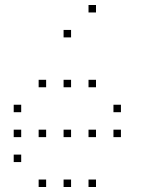

<svg xmlns="http://www.w3.org/2000/svg" viewBox="-20 -785 640 770"><path d="M336 -765Q335 -765 335 -765Q335 -765 335 -764V-736Q335 -735 335 -735Q335 -735 336 -735H364Q365 -735 365 -735Q365 -735 365 -736V-764Q365 -765 365 -765Q365 -765 364 -765ZM236 -665Q235 -665 235 -665Q235 -665 235 -664V-636Q235 -635 235 -635Q235 -635 236 -635H264Q265 -635 265 -635Q265 -635 265 -636V-664Q265 -665 265 -665Q265 -665 264 -665ZM136 -465Q135 -465 135 -465Q135 -465 135 -464V-436Q135 -435 135 -435Q135 -435 136 -435H164Q165 -435 165 -435Q165 -435 165 -436V-464Q165 -465 165 -465Q165 -465 164 -465ZM236 -465Q235 -465 235 -465Q235 -465 235 -464V-436Q235 -435 235 -435Q235 -435 236 -435H264Q265 -435 265 -435Q265 -435 265 -436V-464Q265 -465 265 -465Q265 -465 264 -465ZM336 -465Q335 -465 335 -465Q335 -465 335 -464V-436Q335 -435 335 -435Q335 -435 336 -435H364Q365 -435 365 -435Q365 -435 365 -436V-464Q365 -465 365 -465Q365 -465 364 -465ZM36 -365Q35 -365 35 -365Q35 -365 35 -364V-336Q35 -335 35 -335Q35 -335 36 -335H64Q65 -335 65 -335Q65 -335 65 -336V-364Q65 -365 65 -365Q65 -365 64 -365ZM436 -365Q435 -365 435 -365Q435 -365 435 -364V-336Q435 -335 435 -335Q435 -335 436 -335H464Q465 -335 465 -335Q465 -335 465 -336V-364Q465 -365 465 -365Q465 -365 464 -365ZM36 -265Q35 -265 35 -265Q35 -265 35 -264V-236Q35 -235 35 -235Q35 -235 36 -235H64Q65 -235 65 -235Q65 -235 65 -236V-264Q65 -265 65 -265Q65 -265 64 -265ZM136 -265Q135 -265 135 -265Q135 -265 135 -264V-236Q135 -235 135 -235Q135 -235 136 -235H164Q165 -235 165 -235Q165 -235 165 -236V-264Q165 -265 165 -265Q165 -265 164 -265ZM236 -265Q235 -265 235 -265Q235 -265 235 -264V-236Q235 -235 235 -235Q235 -235 236 -235H264Q265 -235 265 -235Q265 -235 265 -236V-264Q265 -265 265 -265Q265 -265 264 -265ZM336 -265Q335 -265 335 -265Q335 -265 335 -264V-236Q335 -235 335 -235Q335 -235 336 -235H364Q365 -235 365 -235Q365 -235 365 -236V-264Q365 -265 365 -265Q365 -265 364 -265ZM436 -265Q435 -265 435 -265Q435 -265 435 -264V-236Q435 -235 435 -235Q435 -235 436 -235H464Q465 -235 465 -235Q465 -235 465 -236V-264Q465 -265 465 -265Q465 -265 464 -265ZM36 -165Q35 -165 35 -165Q35 -165 35 -164V-136Q35 -135 35 -135Q35 -135 36 -135H64Q65 -135 65 -135Q65 -135 65 -136V-164Q65 -165 65 -165Q65 -165 64 -165ZM136 -65Q135 -65 135 -65Q135 -65 135 -64V-36Q135 -35 135 -35Q135 -35 136 -35H164Q165 -35 165 -35Q165 -35 165 -36V-64Q165 -65 165 -65Q165 -65 164 -65ZM236 -65Q235 -65 235 -65Q235 -65 235 -64V-36Q235 -35 235 -35Q235 -35 236 -35H264Q265 -35 265 -35Q265 -35 265 -36V-64Q265 -65 265 -65Q265 -65 264 -65ZM336 -65Q335 -65 335 -65Q335 -65 335 -64V-36Q335 -35 335 -35Q335 -35 336 -35H364Q365 -35 365 -35Q365 -35 365 -36V-64Q365 -65 365 -65Q365 -65 364 -65Z"/></svg>

Font: Doto Black Thin
Style: Regular
Weight: 250
Monospace: yes
Version: Version 1.000